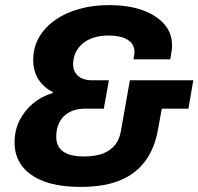

<svg xmlns="http://www.w3.org/2000/svg" viewBox="-20 -719 776 751"><path d="M296 12Q210 12 152.5 -9.5Q95 -31 66 -70Q37 -109 37 -161Q37 -210 57 -249Q77 -288 110.5 -315.5Q144 -343 186 -355L187 -359Q153 -375 131.5 -407Q110 -439 110 -484Q110 -534 133 -573.5Q156 -613 197 -641.5Q238 -670 291.5 -684.5Q345 -699 405 -699Q483 -699 538 -679Q593 -659 623 -624Q653 -589 653 -541Q653 -533 651.5 -521Q650 -509 646 -487H502Q505 -501 505.5 -507Q506 -513 506 -516Q506 -537 494 -551Q482 -565 459.5 -572.5Q437 -580 403 -580Q371 -580 345.5 -571.5Q320 -563 302.5 -548Q285 -533 275.5 -512.5Q266 -492 266 -468Q266 -448 275.5 -433.5Q285 -419 301.5 -412Q318 -405 339 -405H406L386 -294H311Q290 -294 270.5 -288Q251 -282 235 -269Q219 -256 209.5 -234.5Q200 -213 200 -183Q200 -159 211.5 -142Q223 -125 247 -116Q271 -107 307 -107Q354 -107 384 -119Q414 -131 431 -153.5Q448 -176 453 -207L488 -405H736L717 -294H613L598 -213Q586 -142 550 -91.5Q514 -41 452 -14.5Q390 12 296 12Z"/></svg>

Font: Archivo SemiCondensed ExtraBold
Style: Italic
Weight: 800
Width: 4
Italic angle: -10°
Designer: Hector Gatti
Foundry: Omnibus-Type
Version: Version 2.001